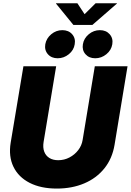

<svg xmlns="http://www.w3.org/2000/svg" viewBox="-20 -1127 789 1157"><path d="M322.3 9.3Q226.1 9.3 158.7 -25.1Q91.3 -59.6 61 -122.1Q30.8 -184.6 44.4 -267.6L121.1 -727.5H318.4L242.7 -271.5Q237.3 -237.8 246.6 -213.1Q255.9 -188.5 277.6 -175Q299.3 -161.6 330.6 -161.6Q367.2 -161.6 398.7 -178.2Q430.2 -194.8 451.4 -222.4Q472.7 -250 478 -284.2L551.3 -727.5H748.5L670.4 -254.9Q656.7 -171.9 609.1 -112.5Q561.5 -53.2 487.8 -22Q414.1 9.3 322.3 9.3ZM553.7 -775.9Q516.6 -775.9 495.1 -800.3Q473.6 -824.7 479.5 -860.4Q485.4 -896 514.9 -920.7Q544.4 -945.3 582 -945.3Q619.1 -945.3 640.9 -920.7Q662.6 -896 656.7 -860.4Q650.9 -824.7 621.1 -800.3Q591.3 -775.9 553.7 -775.9ZM327.6 -775.9Q290 -775.9 268.6 -800.3Q247.1 -824.7 252.9 -860.4Q259.3 -896 288.8 -920.7Q318.4 -945.3 355.5 -945.3Q393.1 -945.3 414.8 -920.7Q436.5 -896 430.2 -860.4Q424.8 -824.7 394.8 -800.3Q364.7 -775.9 327.6 -775.9ZM446.3 -1107.4 489.7 -1041.5 556.2 -1107.4H685.1L684.6 -1105.5L536.6 -976.6H422.4L317.4 -1105.5L317.9 -1107.4Z"/></svg>

Font: Inter 18pt Black
Style: Italic
Weight: 900
Italic angle: -9.3988°
Designer: Rasmus Andersson
Foundry: rsms
Version: Version 4.001;git-66647c0bb